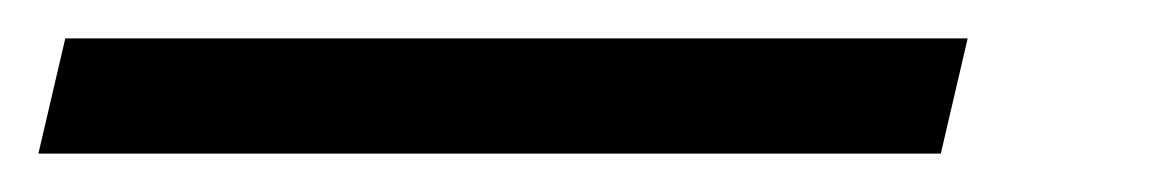

<svg xmlns="http://www.w3.org/2000/svg" viewBox="-79 24 610 100"><path d="M-59 104 -45 44H425L411 104Z"/></svg>

Font: Platypi Light
Style: Italic
Weight: 300
Italic angle: -13°
Designer: David Sargent
Foundry: Bolt Cutter Type
Version: Version 1.200